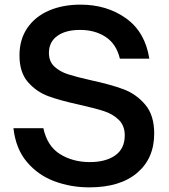

<svg xmlns="http://www.w3.org/2000/svg" viewBox="-20 -795 729 828"><path d="M38 -242H167Q184 -164 239.5 -130Q295 -96 367 -96Q436 -96 477 -125Q518 -154 518 -211Q518 -253 492.5 -278Q467 -303 429 -315.5Q391 -328 324 -343Q241 -361 189 -380Q137 -399 100.5 -441Q64 -483 64 -556Q64 -625 98 -674.5Q132 -724 191.5 -749.5Q251 -775 327 -775Q441 -775 523.5 -716Q606 -657 624 -542H497Q482 -605 436 -635.5Q390 -666 325 -666Q263 -666 227 -640Q191 -614 191 -567Q191 -530 214.5 -508Q238 -486 274 -474.5Q310 -463 372 -449Q460 -430 514 -409.5Q568 -389 606.5 -343.5Q645 -298 645 -219Q645 -112 571.5 -49.5Q498 13 365 13Q286 13 215.5 -13Q145 -39 96.5 -96Q48 -153 38 -242Z"/></svg>

Font: Open Sauce Sans SemiBold
Style: Regular
Weight: 600
Designer: Alfredo Marco Pradil
Foundry: Creative Sauce Fz LLC
Version: Version 1.477